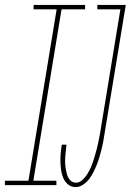

<svg xmlns="http://www.w3.org/2000/svg" viewBox="-29 -755 549 783"><path d="M201 0H-9V-18H87L202 -717H108V-735H318V-717H222L107 -18H201ZM280 8Q262 8 249 -2.5Q236 -13 229.5 -28Q223 -43 220.5 -60Q218 -77 217.5 -94.5Q217 -112 218.5 -129.5Q220 -147 223 -165H242Q241 -150 239 -134.5Q237 -119 236.5 -104Q236 -89 238 -74.5Q240 -60 243.5 -46Q247 -32 256.5 -21Q266 -10 281 -10Q295 -10 307 -21Q319 -32 327 -45Q335 -58 341 -71.5Q347 -85 351.5 -99Q356 -113 360 -127Q364 -141 367.5 -155Q371 -169 373.5 -183Q376 -197 379 -211L462 -717H368V-735H484L397 -208Q395 -193 392 -177Q389 -161 385 -145.5Q381 -130 376.5 -114.5Q372 -99 366 -84Q360 -69 352.5 -54Q345 -39 335 -25.5Q325 -12 310 -2Q295 8 280 8Z"/></svg>

Font: Iosevka Thin Oblique
Style: Regular
Weight: 100
Italic angle: -9°
Monospace: yes
Designer: Belleve Invis
Foundry: Belleve Invis
Version: Version 32.5.0; ttfautohint (v1.8.4)